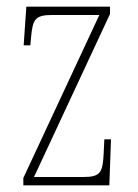

<svg xmlns="http://www.w3.org/2000/svg" viewBox="-20 -556 415 576"><path d="M50 0H308L313 -138H293L291 -95C288 -39 282 -25 230 -25H82L310 -514V-536H59L51 -420H71L73 -442C78 -497 84 -511 136 -511H278L50 -22Z"/></svg>

Font: Noto Serif Sinhala ExtraCondensed Thin
Style: Regular
Weight: 100
Width: 2
Designer: Jelle Bosma - Monotype Design Team
Foundry: Monotype Imaging Inc.
Version: Version 2.007